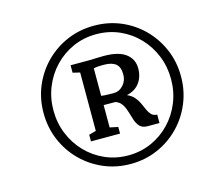

<svg xmlns="http://www.w3.org/2000/svg" viewBox="-117 -1062 1282 1145"><g transform="rotate(-15 524.0 -489.0)"><path d="M129.5 -489.5Q129.5 -578.5 162.2 -655.8Q195 -733 253.2 -791.5Q311.5 -850 388.5 -882.8Q465.5 -915.5 554 -915.5Q643 -915.5 719.8 -882.8Q796.5 -850 854.5 -791.5Q912.5 -733 945.2 -655.8Q978 -578.5 978 -489.5Q978 -400.5 945.2 -322.8Q912.5 -245 854.5 -186.5Q796.5 -128 719.8 -95Q643 -62 554 -62Q465.5 -62 388.5 -95Q311.5 -128 253.2 -186.5Q195 -245 162.2 -322.8Q129.5 -400.5 129.5 -489.5ZM190.5 -489.5Q190.5 -412.5 218 -344.8Q245.5 -277 295 -225.2Q344.5 -173.5 410.8 -144.2Q477 -115 554 -115Q630.5 -115 696.8 -144.5Q763 -174 812.2 -225.5Q861.5 -277 889 -344.8Q916.5 -412.5 916.5 -489.5Q916.5 -566.5 889 -634Q861.5 -701.5 812.2 -753Q763 -804.5 696.8 -833.8Q630.5 -863 554 -863Q476.5 -863 410.2 -833.5Q344 -804 294.8 -752.5Q245.5 -701 218 -633.5Q190.5 -566 190.5 -489.5ZM403 -306.5V-667L359 -677.5V-723.5H441Q465 -723 482.5 -723.5Q500 -724 518.5 -725Q537 -726 563.5 -726Q655.5 -726 699.8 -692.2Q744 -658.5 744 -602Q744 -549.5 716.8 -512.8Q689.5 -476 637.5 -464.5Q666 -452 682.2 -432.5Q698.5 -413 708 -391.5Q717.5 -370 726 -351Q734.5 -332 747 -319.2Q759.5 -306.5 782 -305.5V-253.5H709.5Q678.5 -253.5 662.5 -269.5Q646.5 -285.5 638 -310.2Q629.5 -335 622 -361.8Q614.5 -388.5 601.2 -410.5Q588 -432.5 561.5 -442.5L488 -443V-305L538.5 -294.5V-253.5H359V-294.5ZM488 -500Q496 -498.5 510.2 -497.8Q524.5 -497 539.5 -496.8Q554.5 -496.5 564.5 -496.5Q599.5 -496.5 624 -523.8Q648.5 -551 648.5 -588.5Q648.5 -636 624 -655.5Q599.5 -675 551 -675Q536.5 -675 521.5 -674.5Q506.5 -674 488 -670Z"/></g></svg>

Font: Merriweather 20pt
Style: Italic
Weight: 400
Italic angle: -7.8°
Version: Version 2.101